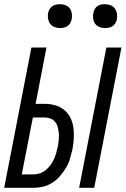

<svg xmlns="http://www.w3.org/2000/svg" viewBox="-23 -897 600 917"><path d="M355 0 485 -670H557L427 0ZM-3 0 127 -670H199L147 -401H190Q217 -401 241 -394Q265 -387 283.5 -372Q302 -357 313 -335Q324 -313 327.5 -288Q331 -263 329.5 -237Q328 -211 323 -184Q318 -162 311.5 -139.5Q305 -117 292.5 -96Q280 -75 263.5 -56Q247 -37 226.5 -24Q206 -11 182.5 -5.5Q159 0 137 0ZM81 -64H136Q152 -64 167 -69Q182 -74 195 -84.5Q208 -95 218 -108.5Q228 -122 234.5 -136.5Q241 -151 245.5 -166.5Q250 -182 253 -197Q256 -212 257.5 -227.5Q259 -243 258 -258Q257 -273 253.5 -287.5Q250 -302 241.5 -313.5Q233 -325 219 -330.5Q205 -336 190 -336H134ZM479 -763Q465 -763 452 -768Q439 -773 431.5 -783.5Q424 -794 422 -808Q420 -822 423 -836Q425 -845 429.5 -853.5Q434 -862 442 -867.5Q450 -873 459.5 -875Q469 -877 478 -877Q492 -877 505 -872Q518 -867 525.5 -856.5Q533 -846 535.5 -832Q538 -818 535 -804Q533 -795 528 -786.5Q523 -778 515 -772.5Q507 -767 497.5 -765Q488 -763 479 -763ZM264 -763Q250 -763 237 -768Q224 -773 216.5 -783.5Q209 -794 206.5 -808Q204 -822 207 -836Q209 -845 214 -853.5Q219 -862 227 -867.5Q235 -873 244.5 -875Q254 -877 263 -877Q277 -877 290 -872Q303 -867 310.5 -856.5Q318 -846 320 -832Q322 -818 319 -804Q317 -795 312.5 -786.5Q308 -778 300 -772.5Q292 -767 282.5 -765Q273 -763 264 -763Z"/></svg>

Font: Lode
Style: Italic
Weight: 400
Italic angle: -11°
Monospace: yes
Designer: Belleve Invis
Foundry: Belleve Invis
Version: Version 29.2.0; ttfautohint (v1.8.3)